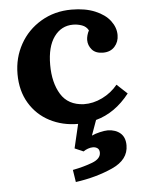

<svg xmlns="http://www.w3.org/2000/svg" viewBox="-52 -511 606 812"><g transform="rotate(-5 250.5 -105.0)"><path d="M464 123Q464 184 394 215.5Q324 247 237 259L229 207Q276 198 312.5 184Q349 170 349 144Q349 131 341 125Q333 119 321 119Q311 119 300 123Q289 127 281 133L244 117L268 15Q202 15 148 -13Q94 -41 62.5 -93.5Q31 -146 31 -217Q31 -286 63 -343.5Q95 -401 152.5 -435Q210 -469 282 -469Q340 -469 382 -451.5Q424 -434 445.5 -405.5Q467 -377 467 -345Q467 -316 449 -296Q431 -276 400 -276Q368 -276 352.5 -294Q337 -312 337 -335Q337 -344 340 -355Q343 -366 348 -375Q339 -392 320.5 -398.5Q302 -405 283 -405Q233 -405 202.5 -363Q172 -321 172 -244Q172 -168 202.5 -118.5Q233 -69 299 -66Q339 -65 378 -84Q417 -103 444 -136L488 -95Q427 -17 345 5L322 69H323Q335 63 356 58Q377 53 391 53Q424 54 444 71.5Q464 89 464 123Z"/></g></svg>

Font: Sumana
Style: Bold
Weight: 700
Designer: Cyreal, Alexei Vanyashin (Devanagari), Olga Karpushina (Latin)
Foundry: Cyreal
Version: Version 1.015;PS 001.015;hotconv 1.0.70;makeotf.lib2.5.58329